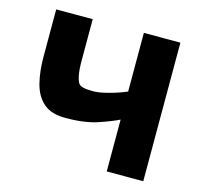

<svg xmlns="http://www.w3.org/2000/svg" viewBox="-89 -687 836 787"><g transform="rotate(15 328.5 -294.0)"><path d="M428 0V-220Q398 -205 343.5 -186.5Q289 -168 207 -168Q146 -168 113.5 -197Q81 -226 68.5 -275.5Q56 -325 56 -386V-588H211V-413Q211 -374 215.5 -351Q220 -328 227 -318Q232 -311 245.5 -307Q259 -303 286 -303Q308 -303 332.5 -308.5Q357 -314 379 -321Q401 -328 414.5 -333.5Q428 -339 428 -339V-588H583V0Z"/></g></svg>

Font: Ruda SemiBold
Style: Bold
Weight: 900
Designer: Mariela Monsalve and Angelina Sanchez
Foundry: Mariela Monsalve and Angelina Sanchez
Version: Version 2.000